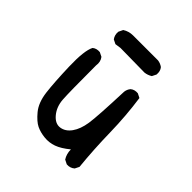

<svg xmlns="http://www.w3.org/2000/svg" viewBox="-167 -703 834 834"><g transform="rotate(45 250.0 -286.0)"><path d="M370.1 13.7 350.6 3.9Q336.9 -17.6 336.9 -44.9Q303.7 -17.6 276.4 -7.8Q249 2 220.2 -1Q191.4 -3.9 168.9 -14.6Q146.5 -25.4 120.1 -57.1Q93.8 -88.9 86.9 -143.6Q80.1 -198.2 77.1 -293.9Q74.2 -389.6 91.8 -422.9Q105.5 -434.6 127 -432.6L146.5 -422.9Q160.2 -405.3 156.2 -379.9Q156.2 -213.9 159.2 -172.9Q162.1 -131.8 185.5 -103.5Q209 -75.2 236.8 -79.1Q264.6 -83 284.2 -110.4Q303.7 -137.7 310.5 -182.6Q317.4 -227.5 323.2 -385.7Q325.2 -401.4 335 -413.1Q348.6 -424.8 370.1 -422.9L389.6 -413.1Q403.3 -317.4 405.3 -216.8Q407.2 -116.2 417 -17.6L407.2 2Q391.6 15.6 370.1 13.7ZM150.4 -504.9 130.9 -514.6Q119.1 -530.3 121.1 -551.8L130.9 -572.3Q152.3 -585.9 177.7 -585.9H331.1Q346.7 -584 360.4 -574.2Q372.1 -560.5 370.1 -538.1L360.4 -518.6Q344.7 -508.8 327.1 -506.8L177.7 -508.8Z"/></g></svg>

Font: NaikaiFont
Style: Regular-Lite
Weight: 400
Version: Version 1.67